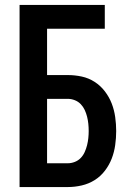

<svg xmlns="http://www.w3.org/2000/svg" viewBox="-20 -755 540 775"><path d="M59 0V-735H403V-639H170V-452H254Q282 -452 310 -446Q338 -440 362 -424.5Q386 -409 403.5 -386Q421 -363 431 -337Q441 -311 445 -282.5Q449 -254 449 -226Q449 -198 445 -169.5Q441 -141 431 -115Q421 -89 403.5 -66Q386 -43 362 -28Q338 -13 310 -6.5Q282 0 254 0ZM170 -96H254Q268 -96 282 -101.5Q296 -107 306 -117.5Q316 -128 322 -141.5Q328 -155 331.5 -169Q335 -183 336.5 -197.5Q338 -212 338 -226Q338 -241 336.5 -255.5Q335 -270 331.5 -284Q328 -298 322 -311Q316 -324 306 -334.5Q296 -345 282 -350.5Q268 -356 254 -356H170Z"/></svg>

Font: Iosevka Fixed
Style: Bold
Weight: 700
Monospace: yes
Designer: Belleve Invis
Foundry: Belleve Invis
Version: Version 32.3.0